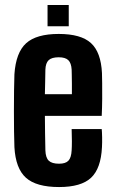

<svg xmlns="http://www.w3.org/2000/svg" viewBox="-20 -746 464 775"><path d="M218.5 9Q126.5 9 84.7 -28.5Q43 -66 38.2 -152Q37.2 -176.1 36.7 -214.8Q36.2 -253.6 36.2 -297.5Q36.2 -341.3 36.7 -381.1Q37.2 -420.9 38.2 -446.3Q44.1 -534 85.5 -571.5Q126.9 -609 217.1 -609Q306.6 -609 347 -572.3Q387.5 -535.6 391.6 -451.2Q392.1 -438.8 392.4 -410.4Q392.7 -382 392.5 -346.8Q392.2 -311.5 390.6 -278.4H161.2Q161.2 -243.6 161.9 -208.7Q162.7 -173.8 163.2 -139.1Q164.2 -109.4 176.9 -97.3Q189.6 -85.2 218.3 -85.2Q244.6 -85.2 256.1 -97.3Q267.7 -109.4 269.2 -139.1Q270.2 -153 270.2 -175.4Q270.2 -197.8 269.2 -225H390.6Q391.7 -214.7 392.2 -192.1Q392.6 -169.5 391.6 -152Q387.5 -66 347.6 -28.5Q307.7 9 218.5 9ZM161.2 -365.9H270.2Q270.3 -388 270.2 -408.4Q270 -428.9 269.7 -444Q269.4 -459 269.2 -464.9Q267.7 -491.6 255.7 -503.2Q243.7 -514.8 217.1 -514.8Q188.9 -514.8 176.5 -503.2Q164.2 -491.6 163.2 -464.9Q162.7 -439.4 162.3 -414.9Q161.9 -390.4 161.2 -365.9ZM171.9 -640V-725.7H257.5V-640Z"/></svg>

Font: Big Shoulders Display SC Thin
Style: Regular
Weight: 100
Designer: Patric King
Foundry: XO Type Co
Version: Version 2.002